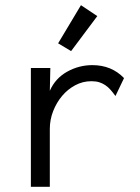

<svg xmlns="http://www.w3.org/2000/svg" viewBox="-20 -719 540 740"><path d="M99 -457H174L172 -369Q193 -417 238.5 -442.5Q284 -468 336 -468Q410 -468 458 -418L425 -349Q414 -364 405 -374Q396 -384 385.5 -391Q375 -398 362.5 -402Q350 -406 332 -406Q299 -406 270 -390.5Q241 -375 219.5 -349.5Q198 -324 185 -291Q172 -258 172 -222V1H99ZM292 -699 355 -657 254 -522 204 -552Z"/></svg>

Font: InconsolataGo
Style: Regular
Weight: 400
Designer: Raph Levien, Kirill Tkachev
Foundry: Cyreal
Version: Version 1.013